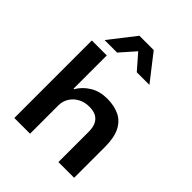

<svg xmlns="http://www.w3.org/2000/svg" viewBox="-256 -1089 1235 1235"><g transform="rotate(45 361.5 -471.5)"><path d="M90 0V-705H226V-403H231Q259 -451 308.5 -481Q358 -511 425 -511Q491 -511 538 -487.5Q585 -464 609.5 -413.5Q634 -363 634 -282V0H491V-277Q491 -316 478.5 -341.5Q466 -367 442 -380Q418 -393 380 -393Q338 -393 304.5 -375Q271 -357 252 -326Q233 -295 233 -259V0ZM146 -765 285 -943H415L554 -765H439L350 -867L260 -765Z"/></g></svg>

Font: Nunito Sans 7pt SemiExpanded
Style: Bold
Weight: 700
Width: 6
Designer: Vernon Adams
Foundry: Vernon Adams
Version: Version 3.101;gftools[0.9.27]